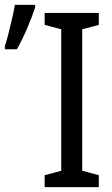

<svg xmlns="http://www.w3.org/2000/svg" viewBox="-33 -767 460 787"><path d="M372 0H150V-49L218 -67V-647L150 -665V-714H372V-665L304 -647V-67L372 -49ZM-13 -565V-578Q-7 -595 1.5 -628.5Q10 -662 17.5 -695Q25 -728 28 -747H111V-736Q99 -700 78.5 -651.5Q58 -603 36 -565Z"/></svg>

Font: Avrile Sans Condensed
Style: Regular
Weight: 400
Width: 3
Designer: Monotype Design Team
Foundry: Monotype Imaging Inc.
Version: Version 2.001;September 10, 2019;FontCreator 11.5.0.2425 64-